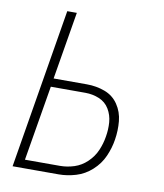

<svg xmlns="http://www.w3.org/2000/svg" viewBox="-83 -803 741 870"><g transform="rotate(10 288.0 -367.5)"><path d="M34 0H246Q285 0 325 -12Q365 -24 397.5 -53.5Q430 -83 447 -121.5Q464 -160 470 -199Q477 -242 473 -284.5Q469 -327 446 -361Q423 -395 384 -409.5Q345 -424 301 -424H148L200 -735H156ZM245 -39H84L142 -385H301Q335 -385 365 -372.5Q395 -360 411.5 -332.5Q428 -305 430.5 -272Q433 -239 427 -205Q422 -173 408.5 -141.5Q395 -110 369 -85Q343 -60 310.5 -49.5Q278 -39 245 -39Z"/></g></svg>

Font: Iosevka Sparkle XLtObl
Style: Regular
Weight: 200
Italic angle: -9°
Designer: Belleve Invis
Foundry: Belleve Invis
Version: Version 4.5.0; ttfautohint (v1.8.3)